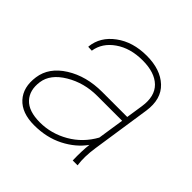

<svg xmlns="http://www.w3.org/2000/svg" viewBox="-145 -673 817 817"><g transform="rotate(45 264.0 -264.0)"><path d="M398.4 -148.9 416.5 -268.1H267.1Q188 -268.1 124.3 -230Q60.5 -191.9 52.7 -136.7Q44.9 -81.5 75.4 -48.6Q106 -15.6 173.8 -15.6Q241.7 -15.6 302.5 -50.5Q363.3 -85.4 398.4 -148.9ZM270 -294.9H420.4L432.1 -372.1Q442.4 -440.4 406 -476.1Q369.6 -511.7 296.4 -511.7Q223.1 -511.7 172.9 -476.8Q122.6 -441.9 114.3 -387.7L92.3 -388.7L91.8 -391.1Q98.6 -454.6 155.3 -496.3Q211.9 -538.1 294.9 -538.1Q377.9 -538.1 424.1 -494.6Q470.2 -451.2 458.5 -371.1L418.9 -106.4Q409.7 -45.4 416.5 0H387.2Q385.7 -58.6 390.6 -97.2Q356.4 -49.3 297.9 -19.5Q239.3 10.3 165 10.3Q90.8 10.3 53.7 -30.5Q16.6 -71.3 26.4 -139.6Q36.1 -208 105.5 -251.5Q174.8 -294.9 270 -294.9Z"/></g></svg>

Font: Roboto-ThinItalic
Style: Italic
Weight: 250
Italic angle: -12°
Designer: Google
Version: Version 1.100141; 2013; ttfautohint (v0.94.14-c901) -l 8 -r 